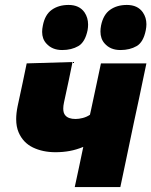

<svg xmlns="http://www.w3.org/2000/svg" viewBox="-20 -757 612 777"><path d="M282.5 0Q291 -38 299.5 -79Q307.5 -119.5 317 -162.5Q289 -151 261.8 -146Q234.5 -141 204.5 -141Q153 -141 113.2 -160.2Q73.5 -179.5 55.5 -221Q45.5 -244 45.5 -275Q45.5 -299 51.5 -328Q63.5 -385.5 72 -423.5Q80 -461.5 88 -500.5L273.5 -506Q266 -470 258.5 -433Q250.5 -395.5 239 -342.5Q236 -328.5 236 -317.5Q236 -299.5 244 -290.5Q256 -275.5 286 -275.5Q299 -275.5 314.8 -279.5Q330.5 -283.5 344 -292.5L349 -315Q362 -377 371 -418Q379.5 -458.5 388.5 -500.5H572.5Q565 -465.5 558 -431.5Q551 -397.5 542.5 -357.2Q534 -317 522.5 -264.5L512 -214.5Q499 -151.5 488.5 -102Q478 -52.5 467 0ZM467.5 -554.5Q426.5 -554.5 403.5 -581Q386.5 -600 386.5 -629.5Q386.5 -641 389 -654Q398 -698 425.8 -717.5Q453.5 -737 493.5 -737Q537 -737 558 -707Q572.5 -686 572.5 -659Q572.5 -647.5 570 -635Q560.5 -586.5 533 -570.5Q505.5 -554.5 467.5 -554.5ZM231.5 -554.5Q191 -554.5 167.5 -581Q150.5 -599.5 150.5 -628Q150.5 -640 153.5 -654Q162 -698 189.8 -717.5Q217.5 -737 257.5 -737Q301 -737 322 -707Q336.5 -685.5 336.5 -657.5Q336.5 -647 334.5 -635Q324.5 -586.5 297 -570.5Q269.5 -554.5 231.5 -554.5Z"/></svg>

Font: Heraclito ExtraBold
Style: Italic
Weight: 800
Italic angle: -12°
Designer: Kostas Bartsokas (font) & Cristiano Sobral (main changes)
Foundry: Kostas Bartsokas (font) & Cristiano Sobral (main changes)
Version: Version 1.00;July 8, 2020;FontCreator 13.0.0.2655 64-bit